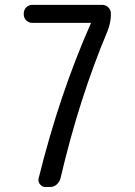

<svg xmlns="http://www.w3.org/2000/svg" viewBox="-20 -750 540 770"><path d="M110.4 -658.2Q95.7 -658.2 85.4 -668Q75.2 -677.7 75.2 -693.4V-695.3Q75.2 -710 85 -720.2Q94.7 -730.5 110.4 -730.5H389.6Q404.3 -730.5 414.6 -720.2Q424.8 -710 424.8 -695.3V-693.4Q424.8 -659.2 411.1 -625Q297.9 -356.4 222.7 -35.2Q218.8 -20.5 207.5 -10.3Q196.3 0 179.7 0H162.1Q149.4 0 140.6 -10.7Q131.8 -21.5 134.8 -34.2Q217.8 -370.1 343.8 -655.3Q343.8 -656.2 344.2 -656.2Q344.7 -656.2 344.7 -657.2Q344.7 -658.2 343.8 -658.2Z"/></svg>

Font: Rounded-L Mgen+ 2m regular
Style: Regular
Weight: 400
Designer: [Source Han Sans]
Ryoko NISHIZUKA  (kana & ideographs); Paul D. Hunt (Latin, Greek & Cyrillic); Wenlong ZHANG  (bopomofo
Version: Version 1.059.20150602